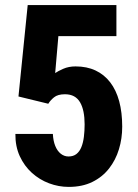

<svg xmlns="http://www.w3.org/2000/svg" viewBox="-20 -731 548 761"><path d="M171.4 -319.8 53.2 -348.6 89.8 -710.9H441.4V-587.9H211.4L198.7 -441.4Q209 -448.7 230.7 -458.3Q252.4 -467.8 279.3 -467.8Q324.2 -467.8 358.6 -451.7Q393.1 -435.5 416.7 -404.8Q440.4 -374 452.4 -329.8Q464.4 -285.6 464.4 -229Q464.4 -182.1 451.4 -139.4Q438.5 -96.7 412.1 -63Q385.7 -29.3 345.9 -9.8Q306.2 9.8 252.4 9.8Q212.4 9.8 174.6 -4.4Q136.7 -18.6 106.4 -45.9Q76.2 -73.2 58.3 -112.1Q40.5 -150.9 41 -200.2H189.5Q190.9 -172.4 199 -152.6Q207 -132.8 220.7 -121.8Q234.4 -110.8 251.5 -110.8Q270.5 -110.8 283 -120.6Q295.4 -130.4 302.5 -147.9Q309.6 -165.5 312.5 -188.7Q315.4 -211.9 315.4 -238.3Q315.4 -265.6 311 -287.6Q306.6 -309.6 297.4 -325.4Q288.1 -341.3 273.2 -349.4Q258.3 -357.4 237.3 -357.4Q209 -357.4 194.1 -345.2Q179.2 -333 171.4 -319.8Z"/></svg>

Font: Roboto Condensed ExtraBold
Style: Regular
Weight: 800
Designer: Christian Robertson
Foundry: Google
Version: Version 3.008; 2023